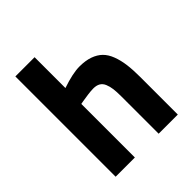

<svg xmlns="http://www.w3.org/2000/svg" viewBox="-194 -824 948 948"><g transform="rotate(-45 280.5 -350.0)"><path d="M201.2 0H66.9V-700.2H201.2V-484.9Q278.3 -511.2 325.2 -511.2Q366.7 -511.2 397.2 -500.5Q427.7 -489.7 447.5 -470.2Q467.3 -450.7 479.2 -419.2Q491.2 -387.7 496.1 -350.1Q501 -312.5 501 -262.2V0H367.2V-262.2Q367.2 -293 364.5 -313.7Q361.8 -334.5 354.5 -352.1Q347.2 -369.6 333 -377.9Q318.8 -386.2 296.9 -386.2Q282.2 -386.2 258.3 -383.1Q234.4 -379.9 217.8 -377L201.2 -374Z"/></g></svg>

Font: TitilliumText25L
Style: 999 wt
Weight: 900
Designer: Accademia di Belle Arti di Urbino and others
Foundry: Accademia di Belle Arti di Urbino and others.
Version: Version 25.000